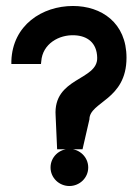

<svg xmlns="http://www.w3.org/2000/svg" viewBox="-20 -611 460 642"><path d="M18 -397H117L118 -406C122 -464 177 -496 230 -493C271 -491 304 -469 305 -418C307 -341 157 -353 166 -224L171 -112H256L279 -212C279 -271 403 -276 403 -418C403 -535 319 -591 224 -591C121 -591 22 -527 18 -407ZM149 -51C149 -16 178 11 212 11C246 11 275 -16 275 -51C275 -86 246 -113 212 -113C178 -113 149 -86 149 -51Z"/></svg>

Font: Charger Sport
Style: BdExt
Weight: 700
Designer: Jasper
Foundry: Cannot Into Space Fonts
Version: Version 1.1